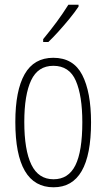

<svg xmlns="http://www.w3.org/2000/svg" viewBox="-20 -784 452 814"><path d="M366 -265Q366 10 207 10Q45 10 45 -267Q45 -400 84.5 -469.5Q124 -539 206 -539Q291 -539 328.5 -466.5Q366 -394 366 -265ZM83 -267Q83 -148 113 -86Q143 -24 207 -24Q270 -24 299.5 -83Q329 -142 329 -266Q329 -378 301.5 -441.5Q274 -505 206 -505Q141 -505 112 -443.5Q83 -382 83 -267ZM313 -756Q297 -732 274.5 -704.5Q252 -677 228 -650.5Q204 -624 185 -606H163V-618Q196 -658 221 -692Q246 -726 270 -764H313Z"/></svg>

Font: Noto Sans Gujarati ExtraCondensed ExtraLight
Style: Regular
Weight: 200
Width: 2
Designer: Jelle Bosma - Monotype Design Team, Universal Thirst
Foundry: Monotype Imaging Inc.
Version: Version 2.106; ttfautohint (v1.8.4.7-5d5b)